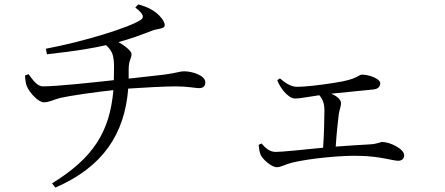

<svg xmlns="http://www.w3.org/2000/svg" viewBox="-20 -795 2010 867"><path d="M93 -454C94 -432 97 -414 102 -404C113 -377 153 -333 178 -333C203 -333 224 -346 253 -353C291 -362 414 -380 492 -388C476 -201 402 -82 215 33L230 52C445 -41 543 -190 559 -395C631 -400 731 -405 775 -405C825 -405 862 -397 879 -397C900 -397 907 -408 907 -424C907 -453 851 -473 811 -473C792 -473 785 -467 722 -458L561 -440V-482C561 -523 574 -531 574 -551C574 -564 545 -588 515 -605C568 -619 616 -637 668 -657C692 -666 724 -664 724 -681C724 -699 703 -723 687 -736C670 -750 644 -765 604 -775L591 -761C630 -731 632 -716 615 -705C567 -672 359 -607 187 -575L192 -550C331 -565 405 -579 459 -591C489 -564 494 -541 495 -497L494 -433C413 -424 239 -405 174 -405C149 -405 131 -430 109 -460Z M1148 -141C1150 -120 1152 -108 1157 -96C1165 -77 1205 -40 1230 -40C1249 -40 1266 -52 1297 -60C1371 -79 1530 -95 1611 -91C1696 -89 1755 -69 1778 -69C1795 -69 1805 -79 1805 -94C1805 -123 1740 -154 1706 -154C1696 -154 1686 -145 1649 -143C1605 -141 1551 -137 1496 -133C1499 -185 1506 -249 1510 -281C1513 -299 1520 -315 1520 -329C1520 -346 1501 -361 1476 -372L1666 -391C1688 -393 1697 -405 1697 -419C1697 -439 1648 -458 1615 -458C1596 -458 1602 -438 1490 -421C1420 -410 1356 -403 1322 -403C1293 -403 1269 -420 1244 -441L1232 -433C1239 -413 1252 -394 1263 -381C1278 -364 1295 -350 1314 -350C1334 -350 1372 -358 1422 -365C1438 -346 1445 -327 1445 -295C1445 -259 1443 -181 1439 -128C1341 -118 1251 -109 1225 -109C1198 -109 1179 -126 1161 -147Z"/></svg>

Font: Noto Serif CJK TC
Style: Regular
Weight: 400
Designer: Ryoko NISHIZUKA 西塚涼子 (kana & ideographs); Frank Grießhammer (Latin, Greek & Cyrillic); Wenlong ZHANG 张文龙 (bopomofo); San
Foundry: Adobe
Version: Version 2.001;hotconv 1.1.0;makeotfexe 2.6.0